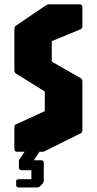

<svg xmlns="http://www.w3.org/2000/svg" viewBox="-20 -686 438 868"><path d="M57.5 0Q45 0 45 -12.5V-106.5Q45 -113 45.8 -117Q46.5 -121 51.5 -123.5L182.5 -183.5V-272.5L53.5 -352.5Q45 -357.5 45 -367.5V-551Q45 -559 46 -562.8Q47 -566.5 53.5 -571L185 -660Q190 -663 194.2 -664.8Q198.5 -666.5 205 -666.5H340Q352.5 -666.5 352.5 -654V-569Q352.5 -558 345 -554L214 -500V-407.5L345 -332.5Q352.5 -329 352.5 -316.5V-99Q352.5 -95 351.2 -90.5Q350 -86 346 -84L189 -6Q186 -4.5 181.8 -2.2Q177.5 0 173.5 0ZM65.5 161.5Q53 161.5 53 151V134Q53 124 65.5 124H122V83.5H78Q65.5 83.5 65.5 71V38.5L91 0H158.5L133 38.5H165.5Q178 38.5 178 51V130Q178 139 171 146L161 156Q157.5 159.5 153.5 160.5Q149.5 161.5 145.5 161.5Z"/></svg>

Font: Jaro
Style: Regular
Weight: 400
Designer: Agyei Archer, Celine Hurka, Mirko Velimirović
Version: Version 1.000